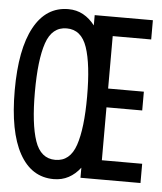

<svg xmlns="http://www.w3.org/2000/svg" viewBox="-53 -772 706 835"><g transform="rotate(5 300.0 -355.0)"><path d="M212 16Q115 16 62.5 -79Q10 -174 10 -354Q10 -534 62.5 -630Q115 -726 212 -726Q248 -726 277 -710Q306 -694 328 -665V-710H582V-626H414V-397H570V-315H414V-84H590V0H328V-44Q306 -15 277 0.5Q248 16 212 16ZM212 -68Q276 -68 301 -141.5Q326 -215 326 -354Q326 -495 301 -568.5Q276 -642 212 -642Q148 -642 123 -568.5Q98 -495 98 -354Q98 -215 123 -141.5Q148 -68 212 -68Z"/></g></svg>

Font: Geist Mono
Style: Regular
Weight: 400
Monospace: yes
Designer: Basement.studio, Andrés Briganti, Mateo Zaragoza
Foundry: Basement.studio, Vercel, Andrés Briganti, Guido Ferreyra, Mateo Zaragoza
Version: Version 1.500; ttfautohint (v1.8.4.7-5d5b)